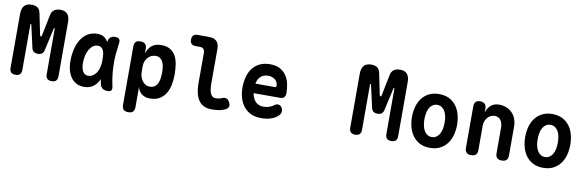

<svg xmlns="http://www.w3.org/2000/svg" viewBox="-58 -1277 6117 2004"><g transform="rotate(10 3000.0 -275.0)"><path d="M554 -52.5Q554 -21.1 538.5 -5.6Q522.9 10 491.5 10Q460.1 10 444.5 -5.6Q429 -21.1 429 -52.5V-534Q429 -540.2 424.7 -540.2Q420.4 -540.2 418.8 -534L365.7 -297.7Q360.7 -271.7 343.9 -258.8Q327 -246 300 -246Q273 -246 256.1 -258.8Q239.3 -271.7 234.3 -297.7L181.2 -534Q179.6 -540.5 175.3 -540.3Q171 -540.2 171 -534V-52.5Q171 -21.1 155.5 -5.6Q139.9 10 108.5 10Q77.1 10 61.5 -5.6Q46 -21.1 46 -52.5V-622.1Q46 -681.2 71 -710.6Q96.1 -740 149.8 -740Q192 -740 214.5 -721.9Q237 -703.9 244.3 -666.1L289.7 -445Q292.3 -430.3 300.4 -430Q308.4 -429.6 311 -445L355.7 -666.1Q363 -703.9 388.6 -721.9Q414.3 -740 454.4 -740Q504.6 -740 529.3 -711.3Q554 -682.6 554 -626.3Z M833.6 10Q797.6 10 764.3 -3.4Q731.1 -16.8 705.6 -46.1Q680.2 -75.3 664.6 -121.6Q649 -167.8 649 -233.8Q649 -301.4 663.7 -361.2Q678.4 -420.9 707.2 -465Q736.1 -509.1 779.2 -534.6Q822.4 -560 879 -560Q926.3 -560 955.4 -537.3Q984.5 -514.5 1000.8 -477.7Q1017.1 -440.9 1022.5 -394.3Q1028 -347.7 1028 -301Q1028 -234.1 1017.4 -177.2Q1006.8 -120.4 983.4 -78.6Q960 -36.8 923.2 -13.4Q886.4 10 833.6 10ZM858.7 -111.5Q881.3 -111.5 902.5 -123.5Q923.8 -135.4 940.3 -158.8Q956.9 -182.1 966.8 -217.1Q976.8 -252.1 976.8 -298.9Q976.8 -326.4 974.2 -351.7Q971.7 -377.1 964 -396.2Q956.4 -415.3 942.4 -426.9Q928.4 -438.5 905.2 -438.5Q876.3 -438.5 853.5 -422.1Q830.7 -405.8 814.6 -378.1Q798.4 -350.4 789.7 -313.2Q781 -276 781 -233.9Q781 -179 800 -145.3Q819 -111.5 858.7 -111.5ZM994.4 -500.6Q999.1 -531.2 1017.3 -545.6Q1035.6 -560 1066.4 -560Q1097.4 -560 1109.4 -545.6Q1121.3 -531.3 1116.6 -500.6Q1108.7 -445.8 1103.7 -392.1Q1098.7 -338.5 1099.2 -283.5Q1099.6 -228.5 1106 -170.5Q1112.4 -112.5 1126.3 -48Q1132.7 -17.6 1123.3 -3.8Q1113.9 10 1083.2 10Q1051.8 10 1031.1 -4.2Q1010.5 -18.3 1004.1 -48Q989.9 -112.5 983.6 -170.5Q977.4 -228.5 977.1 -283.5Q976.8 -338.5 981.8 -392.1Q986.8 -445.8 994.4 -500.6Z M1333.6 -560Q1367.1 -560 1384.1 -543.9Q1401 -527.9 1401 -495.1V-443.7Q1409.3 -468 1421.4 -489.4Q1433.5 -510.8 1451.5 -526.3Q1469.5 -541.9 1494.6 -550.9Q1519.7 -560 1553.6 -560Q1611.1 -560 1648.4 -538.1Q1685.7 -516.2 1707.1 -478.4Q1728.4 -440.6 1736.5 -389.8Q1744.5 -338.9 1744.5 -281.4Q1744.5 -230.9 1735.5 -179Q1726.4 -127.1 1702.7 -85Q1678.9 -42.9 1637.5 -16.4Q1596.1 10 1531 10Q1480.9 10 1445.1 -17.4Q1409.3 -44.8 1401 -91.9V124Q1401 157.5 1384.8 173.7Q1368.5 190 1335 190Q1301.5 190 1285.2 173.7Q1269 157.5 1269 124V-495.1Q1269 -527.9 1284.5 -543.9Q1300.1 -560 1333.6 -560ZM1517.3 -438.5Q1493.8 -438.5 1472.3 -428.9Q1450.8 -419.3 1435.3 -402.1Q1419.8 -385 1410.4 -361.4Q1401 -337.9 1401 -309.7V-248.7Q1401 -223.3 1408.6 -198.8Q1416.2 -174.2 1430.1 -154.7Q1444 -135.2 1464.1 -123.4Q1484.1 -111.5 1508.3 -111.5Q1542.2 -111.5 1562.6 -126.7Q1583.1 -141.9 1594.1 -166.5Q1605.2 -191.1 1608.8 -221.3Q1612.5 -251.4 1612.5 -280.3Q1612.5 -309.5 1608.5 -337.7Q1604.6 -366 1594.2 -388.4Q1583.8 -410.8 1564.9 -424.6Q1546.1 -438.5 1517.3 -438.5Z M2137.7 -256.2Q2137.7 -180.7 2155.7 -146.1Q2173.7 -111.5 2208.7 -111.5Q2224.5 -111.5 2240 -114.2Q2255.5 -116.8 2272.2 -124.3Q2300.6 -137.4 2320.3 -129.5Q2340 -121.5 2353.1 -97.6Q2368.6 -70.6 2362.4 -49.9Q2356.1 -29.2 2332.2 -17.1Q2298.7 -0.4 2262.7 4.8Q2226.6 10 2186.7 10Q2143 10 2109.3 -4.4Q2075.6 -18.8 2052.5 -49.5Q2029.4 -80.2 2017.5 -127.5Q2005.7 -174.8 2005.7 -239.9L2006 -557.6Q2006 -584.6 1992.5 -598.1Q1979 -611.6 1952 -611.6H1908.8Q1879 -611.6 1864.3 -626.3Q1849.6 -641 1849.6 -670.8Q1849.6 -700.6 1864.3 -715.3Q1879 -730 1908.8 -730H2030Q2084.3 -730 2111.2 -703.1Q2138 -676.3 2138 -622Z M2860.4 -160.7Q2885 -160.7 2899.3 -141.3Q2913.5 -121.8 2913.5 -97.1Q2913.5 -83.2 2908 -71.2Q2902.4 -59.2 2884.8 -43.7Q2869.5 -30.8 2851.5 -20.8Q2833.5 -10.9 2811.6 -3.9Q2789.7 3 2764.4 6.5Q2739.1 10 2709.2 10Q2648.4 10 2602.9 -11.3Q2557.4 -32.5 2526.9 -70.4Q2496.5 -108.3 2480.9 -159.8Q2465.3 -211.2 2465.3 -270.6Q2465.3 -326.2 2478.1 -378.7Q2491 -431.2 2519.9 -471.4Q2548.8 -511.6 2595.2 -535.8Q2641.7 -560 2708.5 -560Q2769.9 -560 2811.7 -538.1Q2853.4 -516.2 2879.3 -479.2Q2905.2 -442.2 2916.4 -393.7Q2927.6 -345.3 2927.6 -292.6Q2927.6 -264.1 2913.2 -248.5Q2898.8 -233 2870.8 -233H2590.2Q2595.6 -200 2607.6 -176.9Q2619.5 -153.7 2636 -139.1Q2652.5 -124.5 2672.7 -118Q2692.9 -111.5 2715.1 -111.5Q2751 -111.5 2780.3 -123.1Q2809.6 -134.6 2823.2 -145.9Q2832.6 -153.6 2841.4 -157.2Q2850.3 -160.7 2860.4 -160.7ZM2799.2 -334Q2804.9 -334 2808.6 -337.9Q2812.4 -341.8 2812.4 -353.7Q2812.4 -369.8 2805.8 -384.8Q2799.2 -399.9 2785.8 -411.8Q2772.4 -423.8 2753 -431.1Q2733.7 -438.5 2708.5 -438.5Q2683.8 -438.5 2664.2 -431Q2644.6 -423.5 2629.9 -409.8Q2615.2 -396.1 2605.4 -377Q2595.6 -357.9 2590.9 -334Z M4154 -52.5Q4154 -21.1 4138.5 -5.6Q4122.9 10 4091.5 10Q4060.1 10 4044.5 -5.6Q4029 -21.1 4029 -52.5V-534Q4029 -540.2 4024.7 -540.2Q4020.4 -540.2 4018.8 -534L3965.7 -297.7Q3960.7 -271.7 3943.9 -258.8Q3927 -246 3900 -246Q3873 -246 3856.1 -258.8Q3839.3 -271.7 3834.3 -297.7L3781.2 -534Q3779.6 -540.5 3775.3 -540.3Q3771 -540.2 3771 -534V-52.5Q3771 -21.1 3755.5 -5.6Q3739.9 10 3708.5 10Q3677.1 10 3661.5 -5.6Q3646 -21.1 3646 -52.5V-622.1Q3646 -681.2 3671 -710.6Q3696.1 -740 3749.8 -740Q3792 -740 3814.5 -721.9Q3837 -703.9 3844.3 -666.1L3889.7 -445Q3892.3 -430.3 3900.4 -430Q3908.4 -429.6 3911 -445L3955.7 -666.1Q3963 -703.9 3988.6 -721.9Q4014.3 -740 4054.4 -740Q4104.6 -740 4129.3 -711.3Q4154 -682.6 4154 -626.3Z M4500 10Q4439.2 10 4394.4 -12.6Q4349.6 -35.1 4319.8 -74.2Q4290.1 -113.2 4275.5 -165Q4261 -216.8 4261 -275.3Q4261 -333.8 4275.4 -385.4Q4289.8 -437.1 4319.5 -476Q4349.3 -514.9 4394.2 -537.4Q4439.2 -560 4500 -560Q4561.1 -560 4606.1 -537.4Q4651 -514.9 4680.6 -476.3Q4710.2 -437.8 4724.6 -386.1Q4739 -334.5 4739 -275.3Q4739 -216.8 4724.5 -165Q4709.9 -113.2 4680.3 -74.2Q4650.7 -35.1 4605.8 -12.6Q4560.8 10 4500 10ZM4500 -104.5Q4527.3 -104.5 4547.5 -118Q4567.8 -131.4 4581.1 -154.5Q4594.5 -177.5 4600.7 -208.8Q4607 -240 4607 -275.3Q4607 -311.3 4600.9 -342.2Q4594.8 -373.2 4581.4 -395.9Q4568.1 -418.6 4547.8 -432Q4527.6 -445.5 4500 -445.5Q4472.4 -445.5 4452.2 -432Q4431.9 -418.6 4418.6 -395.5Q4405.2 -372.5 4399.1 -341.4Q4393 -310.3 4393 -275Q4393 -239.7 4399.3 -208.6Q4405.5 -177.5 4418.9 -154.5Q4432.2 -131.4 4452.5 -118Q4472.7 -104.5 4500 -104.5Z M5003.9 -56Q5003.9 -22.5 4987.7 -6.3Q4971.4 10 4937.9 10Q4904.4 10 4888.1 -6.3Q4871.9 -22.5 4871.9 -56V-495.4Q4871.9 -528.2 4887.4 -544.1Q4903 -560 4933.7 -560Q4964.4 -560 4982.4 -544.1Q5000.4 -528.2 5000.4 -495.4V-451.8Q5015.8 -503.3 5049.8 -531.6Q5083.8 -560 5133.9 -560Q5179.5 -560 5215.5 -544.7Q5251.4 -529.5 5276.6 -502.7Q5301.8 -476 5315 -439.2Q5328.1 -402.5 5328.1 -359.5V-56Q5328.1 -22.5 5311.9 -6.3Q5295.6 10 5262.1 10Q5228.6 10 5212.3 -6.3Q5196.1 -22.5 5196.1 -56V-330.7Q5196.1 -350.4 5191.2 -369.3Q5186.3 -388.3 5175.9 -403.1Q5165.6 -418 5149.8 -427.2Q5134 -436.5 5111.2 -436.5Q5087 -436.5 5067 -426.1Q5046.9 -415.7 5033 -398.5Q5019.1 -381.3 5011.5 -359.6Q5003.9 -337.9 5003.9 -315.3Z M5700 10Q5639.2 10 5594.4 -12.6Q5549.6 -35.1 5519.8 -74.2Q5490.1 -113.2 5475.5 -165Q5461 -216.8 5461 -275.3Q5461 -333.8 5475.4 -385.4Q5489.8 -437.1 5519.5 -476Q5549.3 -514.9 5594.2 -537.4Q5639.2 -560 5700 -560Q5761.1 -560 5806.1 -537.4Q5851 -514.9 5880.6 -476.3Q5910.2 -437.8 5924.6 -386.1Q5939 -334.5 5939 -275.3Q5939 -216.8 5924.5 -165Q5909.9 -113.2 5880.3 -74.2Q5850.7 -35.1 5805.8 -12.6Q5760.8 10 5700 10ZM5700 -104.5Q5727.3 -104.5 5747.5 -118Q5767.8 -131.4 5781.1 -154.5Q5794.5 -177.5 5800.7 -208.8Q5807 -240 5807 -275.3Q5807 -311.3 5800.9 -342.2Q5794.8 -373.2 5781.4 -395.9Q5768.1 -418.6 5747.8 -432Q5727.6 -445.5 5700 -445.5Q5672.4 -445.5 5652.2 -432Q5631.9 -418.6 5618.6 -395.5Q5605.2 -372.5 5599.1 -341.4Q5593 -310.3 5593 -275Q5593 -239.7 5599.3 -208.6Q5605.5 -177.5 5618.9 -154.5Q5632.2 -131.4 5652.5 -118Q5672.7 -104.5 5700 -104.5Z"/></g></svg>

Font: Maple Mono
Style: Regular
Weight: 400
Monospace: yes
Designer: subframe7536
Version: Version 7.300